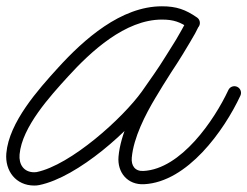

<svg xmlns="http://www.w3.org/2000/svg" viewBox="-25 -558 782 607"><path d="M597.9 -502.7C561.4 -527.9 532.7 -538.1 486.8 -538.1C357.3 -538.1 239.9 -433.2 158.4 -343.6C95.7 -274.7 3.6 -171.7 -5 -73.5C-9.9 -17.6 25.4 28.6 83.3 28.6C88.6 28.6 93.9 28.2 99.1 27.1C221.5 2.1 388.9 -148 458.3 -245.3C511.2 -319.5 560.3 -393.2 602.7 -473.6C609.1 -485.8 602.7 -496.7 593.2 -501.5C583.7 -506.2 571.1 -504.9 565.2 -492.5C558.6 -478.7 551.5 -465.6 543.5 -452.5C543.5 -452.5 543.3 -452.4 543.2 -452.2C543.1 -452 543 -451.8 543 -451.8C536.6 -440.5 529.7 -429.5 522.9 -418.5C522.9 -418.5 522.9 -418.5 522.8 -418.5C522.8 -418.4 522.8 -418.4 522.8 -418.4C492.8 -369.4 460.5 -321.6 431.4 -272.1C431.4 -272.1 431.5 -272.1 431.5 -272.2C431.5 -272.2 431.6 -272.3 431.6 -272.3C395.4 -212.1 355.9 -133.3 349.7 -63C345.3 -12.7 378.3 27 430.3 24.4C567.4 17.7 683.4 -144.9 735 -255.6C739.9 -266.1 735.4 -278.6 724.9 -283.5C714.4 -288.4 701.9 -283.9 697 -273.4C652.8 -178.7 547.4 -23.3 428.2 -17.5C401.7 -16.2 389.4 -34.3 391.6 -59.4C397.1 -122.9 434.8 -196.2 467.5 -250.6C467.5 -250.6 467.6 -250.7 467.6 -250.7C467.6 -250.8 467.7 -250.8 467.7 -250.8C496.6 -300.1 528.8 -347.7 558.6 -396.5C558.6 -396.5 558.6 -396.5 558.6 -396.4C558.6 -396.4 558.6 -396.4 558.6 -396.4C565.7 -407.9 572.9 -419.3 579.6 -431.1C579.6 -431.1 579.5 -430.9 579.3 -430.7C579.2 -430.6 579.1 -430.4 579.1 -430.4C588 -444.7 595.9 -459.2 603.1 -474.4C609 -486.8 602.9 -497.6 593.6 -502.2C584.3 -506.9 572 -505.4 565.6 -493.3C524 -414.5 475.9 -342.3 424.1 -269.6C363 -184 198.3 -36.1 90.7 -14C88.3 -13.5 85.8 -13.4 83.3 -13.4C49.9 -13.4 34.1 -38.5 36.9 -69.8C44.5 -156.9 134.3 -254.7 189.4 -315.3C261.9 -395 370.8 -496.1 486.8 -496.1C524.4 -496.1 544.8 -488.3 574 -468.2C583.6 -461.6 596.7 -464 603.2 -473.5C609.8 -483.1 607.4 -496.2 597.9 -502.7Z"/></svg>

Font: FRB American Cursive Guidelines Arrows Medium
Style: Italic
Weight: 500
Italic angle: -25°
Version: Version 2.0;Modular Font Editor K font №1